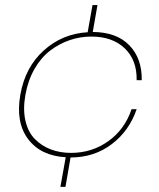

<svg xmlns="http://www.w3.org/2000/svg" viewBox="-20 -643 628 756"><path d="M518.1 -212.9Q488.8 -127.4 419.7 -75.2Q350.6 -22.9 257.8 -22.9L237.8 92.8H217.8L238.8 -23.9Q140.6 -29.3 90.8 -95.2Q41 -161.1 60.1 -270Q79.1 -378.4 152.3 -444.3Q225.6 -510.3 325.2 -516.1L344.2 -623H363.8L345.2 -517.1Q439 -516.6 489.3 -464.6Q539.6 -412.6 538.1 -327.1H518.1Q519.5 -406.7 470.9 -452.9Q422.4 -499 339.8 -499Q295.9 -499 254.9 -485.1Q213.9 -471.2 178 -444.1Q142.1 -417 116.2 -372.1Q90.3 -327.1 80.1 -270Q69.8 -212.9 80.1 -168Q90.3 -123 116.9 -95.9Q143.6 -68.8 179.7 -54.9Q215.8 -41 259.8 -41Q341.8 -41 406.5 -87.2Q471.2 -133.3 498 -212.9Z"/></svg>

Font: SVN-Poppins Thin
Style: Italic
Weight: 100
Italic angle: -10°
Designer: Ninad Kale (Devanagari), Jonny Pinhorn (Latin)
Foundry: Indian Type Foundry
Version: Version 3.002 2017